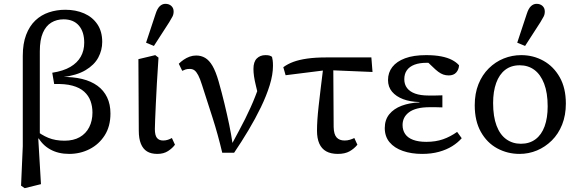

<svg xmlns="http://www.w3.org/2000/svg" viewBox="-20 -792 3020 1003"><path d="M90 178 99 -28V-500Q99 -564 116.5 -610Q134 -656 164.5 -685Q195 -714 235.5 -727.5Q276 -741 321 -741Q376 -741 419.5 -722Q463 -703 488.5 -665.5Q514 -628 514 -573Q514 -530 493.5 -491.5Q473 -453 427 -425.5Q381 -398 302 -388V-390Q362 -391 409 -379.5Q456 -368 489 -344Q522 -320 539.5 -283.5Q557 -247 557 -199Q557 -132 527 -85Q497 -38 448 -13Q399 12 341 12Q284 12 241.5 -12Q199 -36 176 -80H157L164 -114Q196 -87 232.5 -72Q269 -57 317 -57Q364 -57 396.5 -75.5Q429 -94 446 -127.5Q463 -161 463 -204Q463 -236 453 -264Q443 -292 420 -313Q397 -334 358.5 -344.5Q320 -355 263 -353L253 -412Q311 -421 347.5 -442.5Q384 -464 402 -496Q420 -528 420 -569Q420 -626 392 -658.5Q364 -691 312 -691Q276 -691 248 -674Q220 -657 204 -620.5Q188 -584 188 -524V-75L180 -67L194 170L109 191Z M802 12Q769 12 748 -1Q727 -14 716 -41Q705 -68 705 -109L703 -483L791 -504L808 -491Q803 -417 799.5 -356Q796 -295 794 -248Q792 -201 790.5 -168Q789 -135 789 -118Q789 -85 800 -71.5Q811 -58 832 -58Q846 -58 857.5 -62Q869 -66 878 -71L894 -36Q881 -18 858 -3Q835 12 802 12ZM743 -569 793 -720Q802 -748 815 -760Q828 -772 844 -772Q863 -772 875 -761Q887 -750 887 -732Q887 -717 881 -705.5Q875 -694 864 -676L784 -552Z M1141 6Q1118 -91 1091 -175Q1064 -259 1035 -349Q1025 -381 1015.5 -399Q1006 -417 996 -424.5Q986 -432 971 -432Q958 -432 949 -429Q940 -426 932 -422L914 -459Q925 -470 939.5 -480Q954 -490 970.5 -496Q987 -502 1005 -502Q1031 -502 1052 -489.5Q1073 -477 1090 -448Q1107 -419 1122 -367Q1139 -307 1152.5 -251Q1166 -195 1177 -142.5Q1188 -90 1195 -41H1192L1229 -110Q1246 -141 1260.5 -170.5Q1275 -200 1288.5 -229.5Q1302 -259 1314 -290Q1326 -321 1339 -356L1334 -273Q1324 -315 1317 -343.5Q1310 -372 1307 -393Q1304 -414 1304 -432Q1304 -469 1321.5 -486.5Q1339 -504 1367 -504Q1381 -504 1388.5 -501.5Q1396 -499 1401 -495Q1403 -487 1404.5 -476.5Q1406 -466 1406 -448Q1406 -402 1389 -347Q1372 -292 1343 -232Q1314 -172 1277.5 -111Q1241 -50 1203 6Z M1472 -399 1460 -441Q1483 -458 1513 -469Q1543 -480 1585 -486Q1627 -492 1684 -492H1920L1926 -416L1687 -426ZM1745 12Q1708 12 1684 -1.5Q1660 -15 1648 -42Q1636 -69 1636 -109Q1636 -135 1638 -166Q1640 -197 1644.5 -237.5Q1649 -278 1655.5 -332Q1662 -386 1671 -458H1721L1723 -128Q1724 -90 1738.5 -74Q1753 -58 1780 -58Q1795 -58 1808 -62Q1821 -66 1831 -71L1847 -36Q1830 -15 1806 -1.5Q1782 12 1745 12Z M2185 12Q2129 12 2084.5 -3.5Q2040 -19 2015 -49Q1990 -79 1990 -123Q1990 -166 2013.5 -195Q2037 -224 2078 -239.5Q2119 -255 2171 -257V-259Q2123 -260 2086 -274Q2049 -288 2028 -313Q2007 -338 2007 -374Q2007 -413 2029.5 -442Q2052 -471 2096 -487.5Q2140 -504 2206 -504Q2251 -504 2284.5 -497.5Q2318 -491 2341 -479Q2364 -467 2378 -451Q2377 -429 2363.5 -413.5Q2350 -398 2324 -398Q2309 -398 2296 -402.5Q2283 -407 2269.5 -417Q2256 -427 2240 -443L2202 -479L2279 -474L2304 -452Q2285 -457 2262.5 -460.5Q2240 -464 2210 -464Q2171 -464 2145 -454Q2119 -444 2105.5 -425Q2092 -406 2092 -378Q2092 -351 2106.5 -332Q2121 -313 2149 -303Q2177 -293 2219 -293Q2236 -293 2253 -293Q2270 -293 2291 -294V-231Q2269 -232 2254.5 -232Q2240 -232 2226 -232Q2187 -232 2160 -225Q2133 -218 2116 -205Q2099 -192 2091 -175.5Q2083 -159 2083 -139Q2083 -112 2096.5 -92Q2110 -72 2138 -61.5Q2166 -51 2207 -51Q2256 -51 2294.5 -64.5Q2333 -78 2368 -103L2392 -70Q2372 -47 2342.5 -28.5Q2313 -10 2273.5 1Q2234 12 2185 12Z M2694 12Q2631 12 2577.5 -17Q2524 -46 2492 -103Q2460 -160 2460 -242Q2460 -304 2479.5 -352.5Q2499 -401 2533.5 -435Q2568 -469 2611.5 -486.5Q2655 -504 2703 -504Q2766 -504 2819 -474.5Q2872 -445 2904 -388.5Q2936 -332 2936 -251Q2936 -190 2916.5 -141Q2897 -92 2862.5 -58Q2828 -24 2785 -6Q2742 12 2694 12ZM2701 -41Q2746 -41 2777.5 -64.5Q2809 -88 2825 -132Q2841 -176 2841 -236Q2841 -307 2822.5 -355Q2804 -403 2771.5 -427Q2739 -451 2695 -451Q2650 -451 2619 -427Q2588 -403 2572 -358.5Q2556 -314 2556 -254Q2556 -183 2574 -135.5Q2592 -88 2625 -64.5Q2658 -41 2701 -41ZM2682 -569 2732 -720Q2741 -748 2754 -760Q2767 -772 2783 -772Q2802 -772 2814 -761Q2826 -750 2826 -732Q2826 -717 2820 -705.5Q2814 -694 2803 -676L2723 -552Z"/></svg>

Font: Source Serif 4
Style: Regular
Weight: 400
Designer: Frank Grießhammer
Foundry: Adobe Systems Incorporated
Version: Version 4.004;hotconv 1.0.116;makeotfexe 2.5.65601